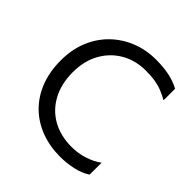

<svg xmlns="http://www.w3.org/2000/svg" viewBox="-184 -823 971 971"><g transform="rotate(45 301.0 -337.5)"><path d="M133.1 -339.7Q133.1 -421.5 167 -481.5Q200.9 -541.4 258.6 -574.2Q316.4 -607 387.3 -607Q428.4 -607 456.9 -602.2Q485.5 -597.4 508.9 -587.9Q532.2 -578.4 558.3 -564.1V-646.6Q522 -666.3 479.7 -674.6Q437.4 -683 387.2 -683Q315.5 -683 253.9 -658.3Q192.3 -633.6 145.9 -588.3Q99.5 -542.9 73.7 -479.8Q47.9 -416.7 47.9 -339.7Q47.9 -258 73.2 -193.8Q98.5 -129.6 144.4 -84.5Q190.4 -39.4 253 -15.7Q315.6 8 390.2 8Q435.6 8 481.6 -2.1Q527.5 -12.1 559.8 -33.9V-119.4Q530.6 -97 487.1 -82.6Q443.6 -68.2 395.7 -68.2Q317.4 -68.2 258.2 -101.3Q199.1 -134.4 166.1 -195.7Q133.1 -257 133.1 -339.7Z"/></g></svg>

Font: Hind Variable Light
Style: Regular
Weight: 300
Designer: Manushi Parikh, Satya Rajpurohit
Foundry: Indian Type Foundry
Version: Version 3.000